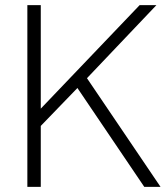

<svg xmlns="http://www.w3.org/2000/svg" viewBox="-20 -724 643 744"><path d="M138 -704V-303L521 -704H586L317 -421L602 0H539L280 -383L138 -236V0H86V-704Z"/></svg>

Font: Prodigy Sans Light
Style: Regular
Weight: 300
Designer: Wei Huang
Foundry: Wei Huang
Version: Version 1.003; ttfautohint (v1.8.3)